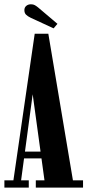

<svg xmlns="http://www.w3.org/2000/svg" viewBox="-21 -854 398 874"><path d="M-1 0V-33H40L137 -700.5H199L311 -33H357V0H142V-33H181.5L127 -430.5H128.5L75 -33H110V0ZM75.5 -133V-164H183.5V-133ZM223 -725 119 -773Q104.5 -780 97.2 -787.5Q90 -795 90 -808Q90 -820 98.5 -827.2Q107 -834.5 120 -834.5Q130.5 -834.5 137.5 -830.5Q144.5 -826.5 152 -820.5L240.5 -745.5Z"/></svg>

Font: Imbue 24pt
Style: Bold
Weight: 700
Designer: Tyler Finck
Foundry: Etcetera Type Company
Version: Version 1.102